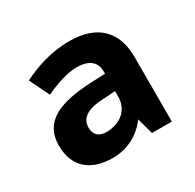

<svg xmlns="http://www.w3.org/2000/svg" viewBox="-90 -821 564 554"><g transform="rotate(-30 191.5 -544.5)"><path d="M200 -722C136 -722 85 -703 42 -682L74 -616C113 -634 150 -646 180 -646C221 -646 242 -628 242 -597V-589L194 -587C86 -582 23 -554 23 -476C23 -402 70 -367 141 -367C189 -367 231 -389 259 -427L274 -373H340V-589C340 -670 295 -722 200 -722ZM194 -528 242 -531V-513C242 -471 211 -441 161 -441C140 -441 123 -452 123 -477C123 -500 135 -524 194 -528Z"/></g></svg>

Font: Noto Traditional Nushu
Style: Bold
Weight: 700
Designer: LIU Zhao
Foundry: LiuZhao Studio
Version: Version 2.003